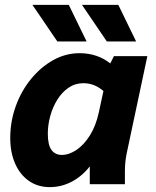

<svg xmlns="http://www.w3.org/2000/svg" viewBox="-20 -755 638 787"><path d="M22 -189Q22 -257 44.5 -319.5Q67 -382 107 -431Q147 -480 198 -508.5Q249 -537 306 -537Q379 -537 432 -495L447 -525H584L499 -125Q495 -104 493.5 -87.5Q492 -71 492 -49V0H348V-73Q317 -33 274.5 -10.5Q232 12 184 12Q135 12 98.5 -13.5Q62 -39 42 -84.5Q22 -130 22 -189ZM176 -207Q176 -161 191 -140.5Q206 -120 233 -120Q263 -120 293.5 -140.5Q324 -161 348.5 -200Q373 -239 385 -294L404 -382Q367 -414 322 -414Q288 -414 261 -395.5Q234 -377 215 -346.5Q196 -316 186 -279.5Q176 -243 176 -207ZM113 -735H262L335 -585H215ZM316 -735H465L538 -585H418Z"/></svg>

Font: Radio Canada
Style: Bold Italic
Weight: 700
Italic angle: -12°
Designer: Charles Daoud, Etienne Aubert Bonn, Alexandre Saumier Demers, Jacques Le Bailly
Foundry: Radio-Canada
Version: Version 2.104; ttfautohint (v1.8.4.7-5d5b);gftools[0.9.28.de